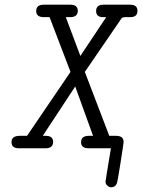

<svg xmlns="http://www.w3.org/2000/svg" viewBox="-20 -631 605 817"><path d="M29 -26Q29 -53 64 -53H95L280 -325L191 -558H167Q134 -558 134 -584Q134 -611 166 -611H279Q311 -611 311 -585Q311 -558 278 -558H260L322 -393L432 -558H419Q389 -558 389 -584Q389 -611 420 -611H534Q565 -611 565 -585Q565 -558 534 -558H519Q515 -558 512.5 -558Q510 -558 507.5 -557.5Q505 -557 504 -557Q503 -557 501 -556Q499 -555 498.5 -554.5Q498 -554 496.5 -552Q495 -550 494.5 -549.5Q494 -549 492 -545.5Q490 -542 489 -541L341 -325L445 -53H474Q506 -53 506 -27Q506 -22 493 61Q480 144 477 150Q470 166 453 166Q445 166 437 159Q429 152 429 142Q429 138 452 0H357Q325 0 325 -26Q325 -53 358 -53H376L300 -263L162 -53H175Q206 -53 206 -27Q206 0 173 0H61Q29 0 29 -26Z"/></svg>

Font: CMU Typewriter Text
Style: LightOblique
Weight: 200
Italic angle: -9.46001°
Version: Version 0.7.0